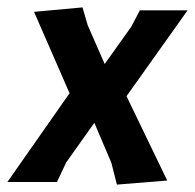

<svg xmlns="http://www.w3.org/2000/svg" viewBox="-38 -492 527 519"><path d="M304 -232 414 -4 278 7 263 -52 217 -160 141 -53 116 0H-18L150 -240L54 -460L185 -472L199 -424L245 -319L317 -420L340 -464H469Z"/></svg>

Font: Alegreya Sans
Style: Bold Italic
Weight: 700
Italic angle: -7°
Designer: Juan Pablo del Peral
Foundry: Huerta Tipografica
Version: Version 2.007